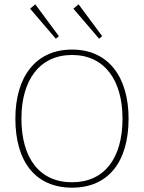

<svg xmlns="http://www.w3.org/2000/svg" viewBox="-20 -856 665 887"><path d="M238 -677 252 -689 143 -836 119 -816ZM438 -677 452 -689 343 -836 319 -816ZM313 11C481 11 574 -109 574 -308C574 -500 481 -627 313 -627C144 -627 51 -500 51 -308C51 -109 144 11 313 11ZM313 -14C162 -14 79 -126 79 -308C79 -485 162 -602 313 -602C463 -602 546 -485 546 -308C546 -126 463 -14 313 -14Z"/></svg>

Font: Inconsolata Expanded ExtraLight
Style: Regular
Weight: 200
Width: 7
Monospace: yes
Designer: Raph Levien, Cyreal, Brenton Simpson
Foundry: Raph Levien, Cyreal, Google
Version: Version 3.100